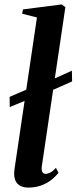

<svg xmlns="http://www.w3.org/2000/svg" viewBox="-20 -837 346 868"><path d="M24 -353 23.5 -399 135.5 -447.5 182.5 -462 305 -517.5 306 -469 180 -413 131.5 -397.5ZM168.5 -81.5Q167.5 -64.5 172.5 -57.8Q177.5 -51 186.5 -51Q195.5 -51 207 -56.8Q218.5 -62.5 233 -78L244.5 -56Q230 -37.5 210 -22.2Q190 -7 164.5 2Q139 11 108 11Q89.5 11 75 4.8Q60.5 -1.5 52.2 -15.8Q44 -30 44 -53Q44 -57.5 44.8 -65.5Q45.5 -73.5 47 -83.2Q48.5 -93 50 -102.5L147 -758L80 -775L84 -794.5L259 -817L275.5 -804.5Z"/></svg>

Font: Merriweather 120pt SemiBold
Style: Italic
Weight: 600
Italic angle: -7.8°
Version: Version 2.101